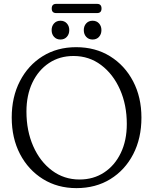

<svg xmlns="http://www.w3.org/2000/svg" viewBox="-20 -956 792 991"><path d="M373 -712.5Q472.5 -712.5 548.2 -665.5Q624 -618.5 667 -536.5Q710 -454.5 710 -349Q710 -242 667.5 -160Q625 -78 549.5 -31.5Q474 15 374.5 15Q277 15 201.5 -32Q126 -79 83.2 -161Q40.5 -243 40.5 -349.5Q40.5 -455.5 82.8 -537.2Q125 -619 200 -665.8Q275 -712.5 373 -712.5ZM634.5 -316Q634.5 -415 599.2 -494.2Q564 -573.5 502 -620.2Q440 -667 359.5 -667Q287.5 -667 232.8 -630.5Q178 -594 147.2 -529.5Q116.5 -465 116.5 -380Q116.5 -281 151.5 -201.5Q186.5 -122 248.5 -75.8Q310.5 -29.5 390.5 -29.5Q462.5 -29.5 517.5 -65.8Q572.5 -102 603.5 -166.5Q634.5 -231 634.5 -316ZM292 -752Q271.5 -752 259 -765.8Q246.5 -779.5 246.5 -800.5Q246.5 -821.5 259 -835.2Q271.5 -849 292 -849Q312.5 -849 325 -835.2Q337.5 -821.5 337.5 -800.5Q337.5 -779.5 325 -765.8Q312.5 -752 292 -752ZM458 -752Q437.5 -752 425 -765.8Q412.5 -779.5 412.5 -800.5Q412.5 -821.5 425 -835.2Q437.5 -849 458 -849Q478.5 -849 491 -835.2Q503.5 -821.5 503.5 -800.5Q503.5 -779.5 491 -765.8Q478.5 -752 458 -752ZM247 -912Q247 -936 270 -936H481Q504 -936 504 -912Q504 -888.5 481 -888.5H270Q247 -888.5 247 -912Z"/></svg>

Font: Fraunces 72pt S100 Light
Style: Regular
Weight: 300
Version: Version 1.000; ttfautohint (v1.8.3)